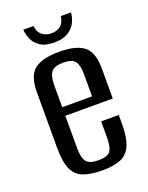

<svg xmlns="http://www.w3.org/2000/svg" viewBox="-126 -704 603 780"><g transform="rotate(-20 176.0 -314.5)"><path d="M183 9Q132 9 100 -2.5Q68 -14 53 -46Q38 -78 38 -140V-380Q38 -451 71.5 -477.5Q105 -504 179 -504Q252 -504 285.5 -477.5Q319 -451 319 -380V-251H114V-112Q114 -69 127.5 -52Q141 -35 181 -35Q218 -35 230.5 -51.5Q243 -68 243 -112V-180H319V-141Q319 -80 304 -47.5Q289 -15 259 -3Q229 9 183 9ZM114 -288H243V-384Q243 -422 230.5 -439.5Q218 -457 179 -457Q141 -457 127.5 -439.5Q114 -422 114 -384ZM175 -546Q135 -546 113 -561.5Q91 -577 82.5 -598.5Q74 -620 73 -638H117Q120 -611 136.5 -598Q153 -585 175 -585Q200 -585 216 -597.5Q232 -610 235 -638H279Q278 -616 267.5 -595Q257 -574 234.5 -560Q212 -546 175 -546Z"/></g></svg>

Font: Alumni Sans Thin Medium
Style: Regular
Weight: 500
Version: Version 1.018